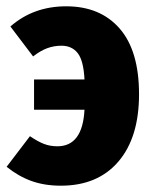

<svg xmlns="http://www.w3.org/2000/svg" viewBox="-20 -571 483 609"><path d="M421 -272Q421 -135 355.5 -58.5Q290 18 173 18Q121 18 79.5 3Q38 -12 1 -42L75 -139Q100 -122 119.5 -114.5Q139 -107 162 -107Q242 -107 248 -223H88V-319H248Q245 -379 226.5 -402.5Q208 -426 175 -426Q151 -426 129.5 -418Q108 -410 85 -392L13 -487Q86 -551 190 -551Q298 -551 359.5 -480.5Q421 -410 421 -272Z"/></svg>

Font: Fira Sans Condensed ExtraBold
Style: Regular
Weight: 800
Width: 3
Designer: Carrois Corporate & Edenspiekermann AG
Foundry: Carrois Corporate GbR & Edenspiekermann AG
Version: Version 4.203